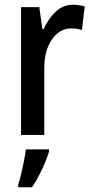

<svg xmlns="http://www.w3.org/2000/svg" viewBox="-20 -570 389 811"><path d="M288 -550Q314 -550 338 -543L326 -443Q307 -450 281 -450Q232 -450 199.5 -403.5Q167 -357 167 -281V0H69V-540H146L159 -447H164Q184 -491 215 -520.5Q246 -550 288 -550ZM187 71Q176 106 156.5 147.5Q137 189 115 221H57V209Q63 192 69.5 164.5Q76 137 81.5 109Q87 81 89 61H187Z"/></svg>

Font: Noto Sans Ethiopic Condensed Medium
Style: Regular
Weight: 500
Width: 3
Designer: Monotype Design Team
Foundry: Monotype Imaging Inc.
Version: Version 2.102; ttfautohint (v1.8.4.7-5d5b)